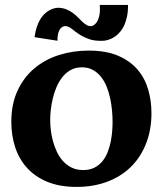

<svg xmlns="http://www.w3.org/2000/svg" viewBox="-20 -712 646 762"><path d="M284.2 29.8Q216.3 29.8 167.2 9.3Q118.2 -11.2 86.7 -46.4Q55.2 -81.5 40 -128.4Q24.9 -175.3 24.9 -228Q24.9 -298.8 49.6 -352.1Q74.2 -405.3 116.5 -440.7Q158.7 -476.1 214.4 -493.7Q270 -511.2 332 -511.2Q401.4 -511.2 449 -490.7Q496.6 -470.2 525.9 -435.8Q555.2 -401.4 568.1 -356.7Q581.1 -312 581.1 -263.2Q581.1 -196.8 559.8 -142.6Q538.6 -88.4 499.8 -50Q460.9 -11.7 406 9Q351.1 29.8 284.2 29.8ZM305.2 -444.8Q279.3 -444.8 260 -433.8Q240.7 -422.9 226.8 -405Q212.9 -387.2 203.6 -364.7Q194.3 -342.3 189 -319.1Q183.6 -295.9 181.4 -273.9Q179.2 -252 179.2 -235.8Q179.2 -218.3 181.6 -196.5Q184.1 -174.8 189.9 -152.8Q195.8 -130.9 205.6 -109.9Q215.3 -88.9 230 -72.8Q244.6 -56.6 264.4 -46.9Q284.2 -37.1 310.1 -37.1Q336.4 -37.1 355.2 -46.9Q374 -56.6 387 -72.8Q399.9 -88.9 407.7 -109.4Q415.5 -129.9 419.7 -151.1Q423.8 -172.4 425.3 -192.4Q426.8 -212.4 426.8 -228Q426.8 -249 424.6 -273.4Q422.4 -297.9 417.2 -322Q412.1 -346.2 403.1 -368.4Q394 -390.6 380.6 -407.5Q367.2 -424.3 348.4 -434.6Q329.6 -444.8 305.2 -444.8ZM488.3 -692.4Q488.3 -666.5 484.1 -646.7Q480 -627 473.4 -612.3Q466.8 -597.7 458 -587.2Q449.2 -576.7 440.4 -569.8Q419.4 -553.7 393.1 -550.3Q357.4 -548.3 334.2 -556.6Q311 -564.9 294.7 -575.7Q278.3 -586.4 266.4 -596.4Q254.4 -606.4 242.2 -608.4Q232.4 -608.9 225.1 -603.5Q218.3 -598.6 213.1 -586.4Q208 -574.2 208 -550.3L117.2 -564.5Q120.1 -586.4 125.5 -603Q130.9 -619.6 137.7 -631.8Q144.5 -644 152.6 -652.6Q160.6 -661.1 168.5 -666.5Q187 -679.2 208 -681.2Q227.1 -681.2 241.7 -675.5Q256.3 -669.9 268.1 -661.4Q279.8 -652.8 289.3 -643.1Q298.8 -633.3 307.4 -625.2Q315.9 -617.2 324.5 -612.3Q333 -607.4 343.3 -608.4Q354 -611.3 361.8 -621.1Q368.7 -629.4 373.3 -646.2Q377.9 -663.1 376 -692.4Z"/></svg>

Font: Peralta
Style: Regular
Weight: 400
Designer: Astigmatic (AOETI)
Foundry: Astigmatic (AOETI)
Version: Version 1.000